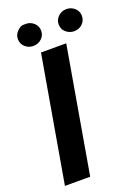

<svg xmlns="http://www.w3.org/2000/svg" viewBox="-164 -952 742 1022"><g transform="rotate(-20 207.0 -441.0)"><path d="M282.2 -817.9C282.2 -799.8 289.1 -785.2 302.2 -773.9C315.4 -762.7 330.6 -756.8 347.2 -756.8C348.1 -756.8 349.1 -756.8 350.1 -756.8C368.2 -757.3 383.8 -763.7 396 -775.9C408.2 -788.1 414.1 -802.7 414.1 -820.8C413.6 -838.4 406.7 -853 394 -864.7C380.9 -876 366.2 -881.8 349.1 -881.8C348.1 -881.8 347.2 -881.8 346.2 -881.8C327.6 -881.3 312.5 -874.5 300.3 -862.3C288.1 -850.1 282.2 -836.4 282.2 -820.3C282.2 -819.3 282.2 -818.8 282.2 -817.9ZM51.3 -817.9C51.8 -799.8 58.6 -785.2 71.8 -773.9C85 -762.7 99.6 -757.3 115.7 -757.3C116.7 -757.3 117.7 -757.3 118.7 -757.3C137.2 -757.8 152.8 -764.2 165 -776.4C177.2 -788.1 183.1 -802.2 183.1 -818.4C183.1 -819.3 183.1 -819.8 183.1 -820.8C183.1 -837.9 176.8 -852.1 163.6 -864.3C150.4 -876 135.3 -881.8 118.2 -881.8C117.2 -881.8 111.8 -881.8 102.1 -881.3C92.3 -880.9 81.5 -874.5 69.3 -862.3C57.1 -850.1 51.3 -836.4 51.3 -820.3C51.3 -819.3 51.3 -818.8 51.3 -817.9ZM285.6 -710.9H142.6L19.5 0H162.6Z"/></g></svg>

Font: Roboto
Style: Bold Italic
Weight: 700
Italic angle: -12°
Designer: Google
Version: Version 2.137; 2017